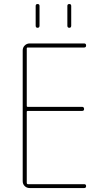

<svg xmlns="http://www.w3.org/2000/svg" viewBox="-20 -950 540 970"><path d="M320.3 -820.3V-919.9Q320.3 -929.7 330.1 -929.7Q339.8 -929.7 339.8 -919.9V-820.3Q339.8 -809.6 330.1 -809.6Q320.3 -809.6 320.3 -820.3ZM160.2 -820.3V-919.9Q160.2 -929.7 169.9 -929.7Q179.7 -929.7 179.7 -919.9V-820.3Q179.7 -809.6 169.9 -809.6Q160.2 -809.6 160.2 -820.3ZM129.9 0Q115.2 0 105 -9.8Q94.7 -19.5 94.7 -35.2V-695.3Q94.7 -710 105 -720.2Q115.2 -730.5 129.9 -730.5H405.3Q415 -730.5 415 -720.2Q415 -710 405.3 -710H120.1Q115.2 -710 115.2 -705.1V-415Q115.2 -410.2 120.1 -410.2H394.5Q404.3 -410.2 404.8 -399.9Q405.3 -389.6 394.5 -389.6H120.1Q115.2 -389.6 115.2 -384.8V-25.4Q115.2 -20.5 120.1 -19.5H405.3Q415 -19.5 415 -9.8Q415 0 405.3 0Z"/></svg>

Font: Rounded-X Mgen+ 2m thin
Style: Regular
Weight: 100
Designer: [Source Han Sans]
Ryoko NISHIZUKA  (kana & ideographs); Paul D. Hunt (Latin, Greek & Cyrillic); Wenlong ZHANG  (bopomofo
Version: Version 1.059.20150602